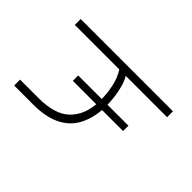

<svg xmlns="http://www.w3.org/2000/svg" viewBox="-178 -871 1037 1037"><g transform="rotate(-45 340.5 -352.5)"><path d="M531 0V-316Q508 -302 476.5 -293Q445 -284 409.5 -279.5Q374 -275 341 -275L351 -284V-115H310V-284L322 -275Q241 -280 184.5 -311Q128 -342 98 -403.5Q68 -465 68 -558V-705H113V-564Q113 -439 169 -381.5Q225 -324 323 -319L310 -309V-499H351V-309L341 -319Q391 -319 440.5 -329Q490 -339 531 -365V-705H576V0Z"/></g></svg>

Font: Nunito Sans 10pt ExtraLight
Style: Regular
Weight: 250
Designer: Vernon Adams
Foundry: Vernon Adams
Version: Version 3.101;gftools[0.9.27]